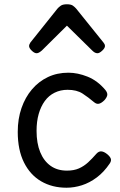

<svg xmlns="http://www.w3.org/2000/svg" viewBox="-20 -859 563 898"><path d="M291 19Q224 19 172.5 -11Q121 -41 92 -99.5Q63 -158 63 -242Q63 -303 80.5 -353.5Q98 -404 129.5 -441Q161 -478 204 -498.5Q247 -519 300 -519Q343 -519 389.5 -500.5Q436 -482 473 -438Q484 -424 481.5 -413Q479 -402 468 -390Q455 -377 443.5 -374Q432 -371 420 -381Q393 -404 366 -421.5Q339 -439 296 -439Q263 -439 235.5 -425.5Q208 -412 189.5 -386.5Q171 -361 161 -326Q151 -291 151 -247Q151 -189 168 -147.5Q185 -106 216.5 -83.5Q248 -61 293 -61Q326 -61 349.5 -71.5Q373 -82 392 -99.5Q411 -117 431 -140Q442 -152 454 -151Q466 -150 480 -139Q494 -128 498 -117.5Q502 -107 493 -94Q466 -54 432.5 -29Q399 -4 363 7.5Q327 19 291 19ZM151 -610Q141 -610 128.5 -622Q116 -634 116 -644Q116 -647 117 -650Q118 -653 122 -660L249 -819Q255 -826 264.5 -832.5Q274 -839 293 -839Q312 -839 321 -832.5Q330 -826 336 -819L464 -660Q469 -653 470 -650Q471 -647 471 -644Q471 -634 458 -622Q445 -610 436 -610Q429 -610 423 -613.5Q417 -617 411 -623L293 -739L176 -623Q169 -617 163 -613.5Q157 -610 151 -610Z"/></svg>

Font: Playwrite IT Moderna
Style: Regular
Weight: 400
Designer: Veronika Burian, José Scaglione
Foundry: TypeTogether
Version: Version 1.002